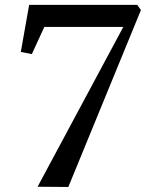

<svg xmlns="http://www.w3.org/2000/svg" viewBox="-20 -763 596 784"><path d="M483.5 -653H161L110 -542L65 -551L99 -743H540.5L555.5 -722L259 0.5L133.5 -0.5Z"/></svg>

Font: Merriweather 96pt Medium
Style: Italic
Weight: 500
Italic angle: -7.8°
Version: Version 2.101